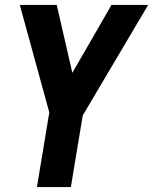

<svg xmlns="http://www.w3.org/2000/svg" viewBox="-20 -550 618 775"><path d="M129 205H266L314 -84L578 -530H430L272 -256L209 -530H60L179 -96Z"/></svg>

Font: Iosevka Sparkle XBdObl
Style: Regular
Weight: 800
Italic angle: -9°
Designer: Belleve Invis
Foundry: Belleve Invis
Version: Version 4.5.0; ttfautohint (v1.8.3)